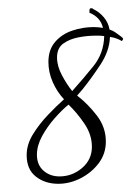

<svg xmlns="http://www.w3.org/2000/svg" viewBox="-20 -405 336 468"><path d="M122 43Q90 43 67.5 25.5Q45 8 45 -27Q45 -53 60.5 -78Q76 -103 97 -125Q118 -147 136 -163Q119 -181 108.5 -205Q98 -229 98 -254Q98 -284 114.5 -303Q131 -322 156.5 -330.5Q182 -339 208 -339Q214 -339 219.5 -338.5Q225 -338 231 -337Q225 -363 198 -374V-379Q198 -385 202 -385Q206 -385 207 -383Q222 -376 233 -363Q244 -350 247 -333Q256 -330 262 -325.5Q268 -321 275 -316Q276 -315 278 -313.5Q280 -312 280 -310Q280 -308 277 -305Q270 -309 263 -311.5Q256 -314 248 -315Q247 -281 224.5 -247Q202 -213 181 -187Q178 -183 174.5 -179.5Q171 -176 168 -172Q194 -152 216 -123.5Q238 -95 238 -60Q238 -30 220.5 -7Q203 16 176.5 29.5Q150 43 122 43ZM156 -183Q182 -212 207.5 -243.5Q233 -275 234 -317Q228 -318 222 -318Q216 -318 210 -318Q193 -318 171.5 -314Q150 -310 134.5 -299Q119 -288 119 -265Q119 -244 131 -221.5Q143 -199 156 -183ZM125 25Q156 25 180 4.5Q204 -16 204 -47Q204 -77 185.5 -104Q167 -131 147 -150Q131 -137 113 -116.5Q95 -96 82.5 -73Q70 -50 70 -28Q70 -3 86 11Q102 25 125 25Z"/></svg>

Font: Sassy Frass
Style: Regular
Weight: 400
Designer: Robert E. Leuschke
Foundry: Robert E. Leuschke
Version: Version 1.010; ttfautohint (v1.8.3)